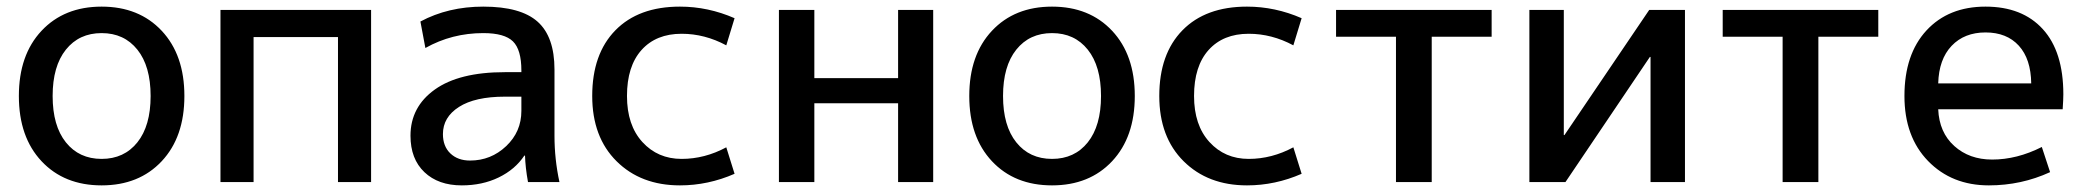

<svg xmlns="http://www.w3.org/2000/svg" viewBox="-20 -550 6295 580"><path d="M105.5 -457Q174 -530 287 -530Q400 -530 468.5 -457Q537 -384 537 -260Q537 -136 468.5 -63Q400 10 287 10Q174 10 105.5 -63Q37 -136 37 -260Q37 -384 105.5 -457ZM179 -120Q219 -70 287 -70Q355 -70 395 -120Q435 -170 435 -260Q435 -350 395 -400Q355 -450 287 -450Q219 -450 179 -400Q139 -350 139 -260Q139 -170 179 -120Z M646 -520H1101V0H1001V-438H746V0H646Z M1555 -258H1505Q1415 -258 1366.5 -227Q1318 -196 1318 -145Q1318 -108 1340.5 -86.5Q1363 -65 1400 -65Q1463 -65 1509 -108.5Q1555 -152 1555 -215ZM1220 -140Q1220 -227 1293.5 -279.5Q1367 -332 1505 -332H1555V-337Q1555 -400 1529.5 -425Q1504 -450 1440 -450Q1345 -450 1265 -405L1250 -485Q1334 -530 1440 -530Q1553 -530 1604 -484.5Q1655 -439 1655 -340V-140Q1655 -69 1670 0H1575Q1567 -44 1566 -80H1564Q1536 -38 1486.5 -14Q1437 10 1375 10Q1304 10 1262 -30Q1220 -70 1220 -140Z M2174 -413Q2109 -448 2039 -448Q1962 -448 1918 -399Q1874 -350 1874 -260Q1874 -172 1920.5 -121Q1967 -70 2039 -70Q2109 -70 2174 -105L2199 -25Q2119 10 2034 10Q1916 10 1842.5 -63Q1769 -136 1769 -260Q1769 -387 1839 -458.5Q1909 -530 2034 -530Q2119 -530 2199 -495Z M2440 -238V0H2333V-520H2440V-314H2693V-520H2799V0H2693V-238Z M2976.5 -457Q3045 -530 3158 -530Q3271 -530 3339.5 -457Q3408 -384 3408 -260Q3408 -136 3339.5 -63Q3271 10 3158 10Q3045 10 2976.5 -63Q2908 -136 2908 -260Q2908 -384 2976.5 -457ZM3050 -120Q3090 -70 3158 -70Q3226 -70 3266 -120Q3306 -170 3306 -260Q3306 -350 3266 -400Q3226 -450 3158 -450Q3090 -450 3050 -400Q3010 -350 3010 -260Q3010 -170 3050 -120Z M3887 -413Q3822 -448 3752 -448Q3675 -448 3631 -399Q3587 -350 3587 -260Q3587 -172 3633.5 -121Q3680 -70 3752 -70Q3822 -70 3887 -105L3912 -25Q3832 10 3747 10Q3629 10 3555.5 -63Q3482 -136 3482 -260Q3482 -387 3552 -458.5Q3622 -530 3747 -530Q3832 -530 3912 -495Z M4486 -439H4305V0H4197V-439H4016V-520H4486Z M4704 -520V-142H4706L4962 -520H5070V0H4966V-378H4964L4709 0H4600V-520Z M5654 -439H5473V0H5365V-439H5184V-520H5654Z M5835 -298H6116Q6115 -372 6078.5 -412Q6042 -452 5978 -452Q5914 -452 5875.5 -411.5Q5837 -371 5835 -298ZM5835 -220Q5838 -150 5883.5 -109Q5929 -68 5998 -68Q6073 -68 6148 -106L6173 -30Q6086 10 5988 10Q5876 10 5804.5 -63.5Q5733 -137 5733 -260Q5733 -386 5799.5 -458Q5866 -530 5978 -530Q6089 -530 6151 -462Q6213 -394 6213 -265Q6213 -250 6211 -220Z"/></svg>

Font: Mplus 1p Medium
Style: Regular
Weight: 500
Version: Version 1.061